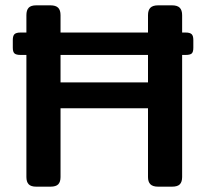

<svg xmlns="http://www.w3.org/2000/svg" viewBox="-20 -700 754 720"><path d="M705 -550V-521Q705 -505 699 -499.5Q693 -494 676 -494H663V-36Q663 -18 654.5 -9Q646 0 625 0H573Q553 0 544 -9Q535 -18 535 -36V-294H207V-36Q207 -18 198.5 -9Q190 0 169 0H116Q96 0 87.5 -9Q79 -18 79 -36V-494H57Q41 -494 34.5 -499.5Q28 -505 28 -521V-550Q28 -566 34.5 -572Q41 -578 57 -578H79V-643Q79 -662 87.5 -671Q96 -680 116 -680H169Q189 -680 198 -671Q207 -662 207 -643V-578H535V-643Q535 -662 544 -671Q553 -680 573 -680H625Q645 -680 654 -671Q663 -662 663 -643V-578H676Q692 -578 698.5 -572Q705 -566 705 -550ZM535 -494H207V-391H535Z"/></svg>

Font: Mitr
Style: Regular
Weight: 400
Designer: Thanarat Vachiruckul
Foundry: Cadson Demak
Version: Version 1.003